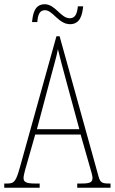

<svg xmlns="http://www.w3.org/2000/svg" viewBox="-22 -885 541 905"><path d="M308 -771C357 -771 366 -817 370 -855H345C342 -825 335 -799 307 -799C264 -799 239 -865 189 -865C140 -865 133 -818 129 -781H154C156 -812 163 -837 190 -837C227 -837 254 -771 308 -771ZM-2 0H165V-20H143C100 -20 89 -28 89 -46C89 -61 101 -101 109 -128L144 -251H358L398 -111C405 -86 414 -58 414 -48C414 -27 406 -20 362 -20H342V0H499V-20H492C458 -20 450 -25 442 -55L259 -714H244L74 -104C54 -32 47 -20 13 -20H-2ZM152 -276 214 -509C229 -567 245 -619 251 -653C259 -620 272 -570 293 -493L352 -276Z"/></svg>

Font: Noto Serif ExtraCondensed Thin
Style: Regular
Weight: 100
Width: 2
Designer: Monotype Design Team
Foundry: Monotype Imaging Inc.
Version: Version 2.013